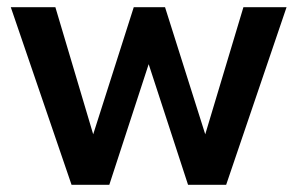

<svg xmlns="http://www.w3.org/2000/svg" viewBox="-20 -514 826 534"><path d="M179 0 10 -494H134L245 -121H233L352 -494H439L557 -121H545L657 -494H777L609 0H503L379 -380H408L284 0Z"/></svg>

Font: Nunito Sans 10pt SemiCondensed
Style: Bold
Weight: 700
Width: 4
Designer: Vernon Adams
Foundry: Vernon Adams
Version: Version 3.101;gftools[0.9.27]